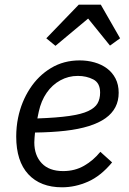

<svg xmlns="http://www.w3.org/2000/svg" viewBox="-20 -785 551 817"><path d="M244 12Q152 12 100.5 -43.5Q49 -99 49 -204Q49 -224 51 -244.5Q53 -265 57 -284Q71 -352 107 -407.5Q143 -463 197 -495.5Q251 -528 319 -528Q352 -528 382 -519.5Q412 -511 435 -494Q458 -477 471.5 -451Q485 -425 485 -390Q485 -356 471 -329Q457 -302 429 -282Q401 -262 358 -248.5Q315 -235 258 -228.5Q201 -222 129 -221Q128 -211 127 -199Q126 -187 126 -179Q126 -124 157.5 -90.5Q189 -57 249 -57Q298 -57 337.5 -79.5Q377 -102 407 -139L457 -94Q409 -36 354.5 -12Q300 12 244 12ZM311 -462Q271 -462 236.5 -443Q202 -424 178.5 -390Q155 -356 145 -310L139 -281Q222 -284 274.5 -291.5Q327 -299 355.5 -312.5Q384 -326 395 -345Q406 -364 406 -391Q406 -432 377 -447Q348 -462 311 -462ZM315 -765H409L491 -622L448 -591L355 -706L216 -590L177 -622Z"/></svg>

Font: IBM Plex Sans Var
Style: Italic
Weight: 400
Italic angle: -11.31°
Designer: Mike Abbink, Paul van der Laan, Pieter van Rosmalen
Foundry: Bold Monday
Version: Version 1.001